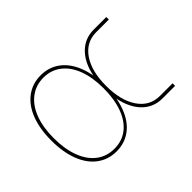

<svg xmlns="http://www.w3.org/2000/svg" viewBox="-170 -883 1069 1069"><g transform="rotate(45 364.5 -348.5)"><path d="M65 -212Q65 -277 101.5 -325.5Q138 -374 205.5 -400Q273 -426 364 -426Q455 -426 523 -400Q591 -374 627.5 -325.5Q664 -277 664 -212Q664 -147 627.5 -98Q591 -49 523 -23Q455 3 364 3Q273 3 205.5 -23Q138 -49 101.5 -98Q65 -147 65 -212ZM645 -214Q645 -274 611 -318Q577 -362 513.5 -385.5Q450 -409 364 -409Q279 -409 216 -385.5Q153 -362 119 -317.5Q85 -273 85 -214Q85 -154 119 -109Q153 -64 216 -40Q279 -16 364 -16Q450 -16 513.5 -40Q577 -64 611 -108.5Q645 -153 645 -214ZM94 -601V-700H114V-601Q114 -521 181.5 -474.5Q249 -428 364 -428Q480 -428 548 -474.5Q616 -521 616 -601V-700H636V-601Q636 -543 603 -500Q570 -457 508.5 -433.5Q447 -410 364 -410Q282 -410 221 -433.5Q160 -457 127 -500Q94 -543 94 -601Z"/></g></svg>

Font: iiserrat Thin
Style: Regular
Weight: 100
Designer: Akira Ohta
Foundry: Akira Ohta
Version: Version 1.200;Glyphs 3.3.1 (3343)